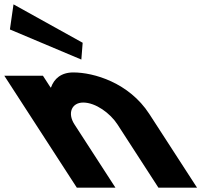

<svg xmlns="http://www.w3.org/2000/svg" viewBox="-278 -860 997 880"><path d="M100.9 -664 94.8 -587 -232.6 -725 -216.1 -840ZM251 0H74L-258.3 -513H-81.3L-46.3 -459H-44.3C-30.2 -499 2 -528 58 -528C152 -528 313.4 -481 406.1 -338L625 0H448L260.2 -290C227.1 -341 160.4 -390 103.4 -390C50.4 -390 30.1 -341 63.2 -290Z"/></svg>

Font: Hussar
Style: BdOpOblSeven
Weight: 700
Foundry: Cannot Into Space Fonts
Version: Version 2.00